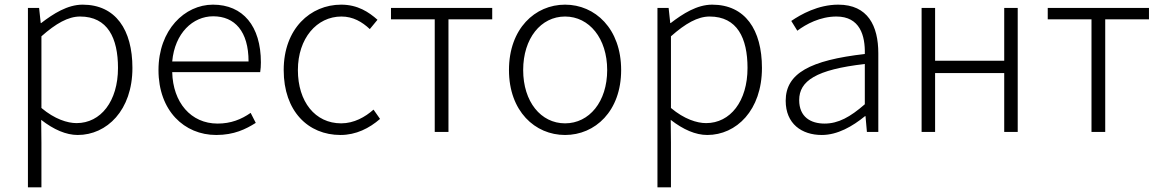

<svg xmlns="http://www.w3.org/2000/svg" viewBox="-20 -567 4986 825"><path d="M100 238H158V46L157 -52C211 -10 264 13 314 13C439 13 549 -93 549 -275C549 -439 477 -547 335 -547C270 -547 209 -508 157 -468H155L148 -533H100ZM309 -38C270 -38 215 -55 158 -103V-411C220 -466 273 -496 324 -496C443 -496 487 -403 487 -275C487 -132 413 -38 309 -38Z M909 13C986 13 1036 -12 1079 -39L1057 -82C1017 -54 972 -36 915 -36C800 -36 723 -127 720 -257H1098C1100 -270 1101 -284 1101 -299C1101 -455 1024 -547 895 -547C774 -547 661 -439 661 -266C661 -91 772 13 909 13ZM720 -303C731 -425 809 -497 896 -497C989 -497 1048 -432 1048 -303Z M1443 13C1510 13 1567 -16 1613 -56L1585 -96C1549 -64 1501 -37 1446 -37C1334 -37 1260 -130 1260 -266C1260 -402 1341 -496 1447 -496C1497 -496 1536 -473 1569 -442L1602 -482C1565 -515 1517 -547 1446 -547C1314 -547 1199 -444 1199 -266C1199 -89 1304 13 1443 13Z M1848 0H1907V-484H2095V-533H1660V-484H1848Z M2408 13C2537 13 2649 -89 2649 -266C2649 -444 2537 -547 2408 -547C2279 -547 2167 -444 2167 -266C2167 -89 2279 13 2408 13ZM2408 -37C2304 -37 2228 -130 2228 -266C2228 -402 2304 -496 2408 -496C2512 -496 2589 -402 2589 -266C2589 -130 2512 -37 2408 -37Z M2805 238H2863V46L2862 -52C2916 -10 2969 13 3019 13C3144 13 3254 -93 3254 -275C3254 -439 3182 -547 3040 -547C2975 -547 2914 -508 2862 -468H2860L2853 -533H2805ZM3014 -38C2975 -38 2920 -55 2863 -103V-411C2925 -466 2978 -496 3029 -496C3148 -496 3192 -403 3192 -275C3192 -132 3118 -38 3014 -38Z M3511 13C3579 13 3643 -24 3697 -68H3699L3705 0H3754V-338C3754 -456 3709 -547 3582 -547C3495 -547 3421 -505 3380 -477L3406 -435C3443 -463 3504 -496 3574 -496C3675 -496 3698 -414 3696 -335C3461 -308 3356 -252 3356 -134C3356 -35 3425 13 3511 13ZM3523 -36C3464 -36 3414 -64 3414 -137C3414 -219 3486 -268 3696 -292V-119C3633 -64 3582 -36 3523 -36Z M3940 0H3998V-253H4295V0H4353V-533H4295V-306H3998V-533H3940Z M4670 0H4729V-484H4917V-533H4482V-484H4670Z"/></svg>

Font: Noto Sans JP Light
Style: Regular
Weight: 300
Designer: Ryoko NISHIZUKA (kana & ideographs); Paul D. Hunt (Latin, Greek & Cyrillic); Wenlong ZHANG (bopomofo); Sandoll Communica
Foundry: Adobe Systems Incorporated
Version: Version 1.004;PS 1.004;hotconv 1.0.82;makeotf.lib2.5.63406